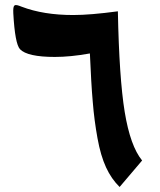

<svg xmlns="http://www.w3.org/2000/svg" viewBox="-20 -726 628 754"><path d="M442.9 -681.6C371.1 -671.9 312.5 -667 267.6 -667C189.9 -667 122.6 -677.7 64.9 -699.7C36.1 -711.4 30.8 -709.5 32.2 -674.3C36.6 -593.8 45.4 -546.9 58.6 -532.7C77.6 -512.7 123.5 -502.4 195.3 -502.4C235.8 -502.4 281.7 -506.8 333 -516.1C336.4 -439 339.8 -376 344.2 -326.7C348.1 -277.3 354.5 -229.5 362.8 -183.6C379.4 -91.3 406.7 -34.2 449.7 8.3L538.1 -95.7C507.3 -133.3 484.4 -196.8 469.7 -286.6C455.1 -376 446.3 -507.8 442.9 -681.6Z"/></svg>

Font: Sahel
Style: Bold
Weight: 700
Foundry: Saber Rastikerdar (saber.rastikerdar@gmail.com)
Version: Version 3.4.0